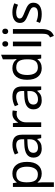

<svg xmlns="http://www.w3.org/2000/svg" viewBox="1278 -2078 1040 3637"><g transform="rotate(-90 1798.5 -260.0)"><path d="M330 -546Q432 -546 491 -475Q550 -404 550 -269Q550 -134 490.5 -62Q431 10 329 10Q221 10 163 -68H157Q163 1 163 20V240H75V-536H147L159 -463H163Q221 -546 330 -546ZM314 -472Q234 -472 199.5 -427Q165 -382 163 -286V-269Q163 -165 197.5 -114Q232 -63 316 -63Q386 -63 422.5 -119.5Q459 -176 459 -270Q459 -365 422.5 -418.5Q386 -472 314 -472Z M873 -545Q971 -545 1018 -501.5Q1065 -458 1065 -365V0H1001L984 -76H980Q943 -30 904 -10Q865 10 800 10Q724 10 677.5 -30Q631 -70 631 -149Q631 -313 888 -320L979 -323V-355Q979 -419 951 -446.5Q923 -474 868 -474Q803 -474 717 -433L690 -499Q776 -545 873 -545ZM978 -262 899 -259Q802 -255 762 -228Q722 -201 722 -148Q722 -105 748.5 -83Q775 -61 820 -61Q891 -61 934.5 -100Q978 -139 978 -214Z M1461 -546Q1497 -546 1524 -540L1513 -459Q1483 -466 1455 -466Q1391 -466 1345 -415.5Q1299 -365 1299 -286V0H1211V-536H1283L1293 -438H1297Q1359 -546 1461 -546Z M1787 -545Q1885 -545 1932 -501.5Q1979 -458 1979 -365V0H1915L1898 -76H1894Q1857 -30 1818 -10Q1779 10 1714 10Q1638 10 1591.5 -30Q1545 -70 1545 -149Q1545 -313 1802 -320L1893 -323V-355Q1893 -419 1865 -446.5Q1837 -474 1782 -474Q1717 -474 1631 -433L1604 -499Q1690 -545 1787 -545ZM1892 -262 1813 -259Q1716 -255 1676 -228Q1636 -201 1636 -148Q1636 -105 1662.5 -83Q1689 -61 1734 -61Q1805 -61 1848.5 -100Q1892 -139 1892 -214Z M2325 10Q2223 10 2164 -61Q2105 -132 2105 -267Q2105 -402 2164.5 -474Q2224 -546 2326 -546Q2433 -546 2492 -467H2498Q2492 -518 2492 -546V-726L2580 -760V0H2509L2496 -72H2492Q2435 10 2325 10ZM2339 -63Q2422 -63 2457.5 -108.5Q2493 -154 2493 -250V-266Q2493 -371 2458.5 -422Q2424 -473 2338 -473Q2268 -473 2232 -418Q2196 -363 2196 -265Q2196 -168 2232 -115.5Q2268 -63 2339 -63Z M2785 -737Q2807 -737 2821.5 -723Q2836 -709 2836 -681Q2836 -654 2821.5 -639.5Q2807 -625 2785 -625Q2762 -625 2747.5 -639.5Q2733 -654 2733 -681Q2733 -709 2747.5 -723Q2762 -737 2785 -737ZM2828 -536V0H2740V-536Z M2971 -681Q2971 -709 2985.5 -723Q3000 -737 3023 -737Q3045 -737 3059.5 -723Q3074 -709 3074 -681Q3074 -654 3059.5 -639.5Q3045 -625 3023 -625Q3000 -625 2985.5 -639.5Q2971 -654 2971 -681ZM2936 240 2908 167Q2950 148 2964 114.5Q2978 81 2978 8V-536H3066V13Q3066 99 3037 155.5Q3008 212 2936 240Z M3565 -148Q3565 -71 3508 -30.5Q3451 10 3351 10Q3246 10 3183 -24L3209 -92Q3281 -61 3353 -61Q3480 -61 3480 -140Q3480 -171 3452.5 -193Q3425 -215 3348 -244Q3259 -278 3220.5 -310.5Q3182 -343 3182 -404Q3182 -471 3236.5 -508.5Q3291 -546 3383 -546Q3472 -546 3554 -510L3527 -439Q3446 -474 3377 -474Q3324 -474 3295 -456.5Q3266 -439 3266 -409Q3266 -377 3294 -357.5Q3322 -338 3404 -307Q3489 -275 3527 -241.5Q3565 -208 3565 -148Z"/></g></svg>

Font: Advent Sans Logo
Style: Regular
Weight: 400
Designer: Types & Symbols
Foundry: Types & Symbols
Version: Version 1.002